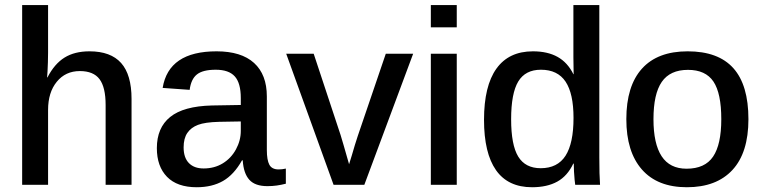

<svg xmlns="http://www.w3.org/2000/svg" viewBox="-20 -745 3078 774"><path d="M171.4 -433.1Q199.7 -487.8 240.2 -512.9Q280.8 -538.1 340.8 -538.1Q426.3 -538.1 468.3 -491Q510.3 -443.8 510.3 -346.2V0H405.8V-321.8Q405.8 -393.1 381.3 -425.8Q356.9 -458.5 301.8 -458.5Q244.1 -458.5 209 -415.5Q173.8 -372.6 173.8 -301.8V0H69.3V-724.6H173.8V-533.2Q173.8 -514.2 173.1 -493.9Q172.4 -473.6 171.6 -457.3Q170.9 -440.9 169.9 -433.1Z M772.9 9.8Q694.3 9.8 653.3 -32.2Q612.3 -74.2 612.3 -147.9Q612.3 -230 666 -273.4Q719.7 -316.9 834 -319.8L950.7 -321.8V-349.6Q950.7 -410.2 926.5 -437Q902.3 -463.9 849.6 -463.9Q797.4 -463.9 773.7 -444.8Q750 -425.8 744.6 -382.8L635.7 -390.6Q659.7 -538.1 853 -538.1Q952.6 -538.1 1004.2 -491.2Q1055.7 -444.3 1055.7 -356.4V-140.6Q1055.7 -99.6 1065.9 -80.8Q1076.2 -62 1103 -62Q1117.7 -62 1132.3 -65.4V-4.4Q1112.8 0.5 1095.5 2.9Q1078.1 5.4 1058.1 5.4Q1008.3 5.4 985.1 -20.3Q961.9 -45.9 958.5 -98.6H955.6Q923.3 -41 879.2 -15.6Q835 9.8 772.9 9.8ZM950.7 -255.4 863.3 -253.9Q806.2 -252.4 778.3 -241.7Q750 -231 735.1 -209Q720.2 -187 720.2 -150.9Q720.2 -109.4 741.5 -87.6Q762.7 -65.9 800.8 -65.9Q844.2 -65.9 877.9 -86.4Q911.6 -106.9 931.2 -142.8Q950.7 -178.7 950.7 -217.3Z M1645.5 -528.3 1448.7 0H1324.7L1133.8 -528.3H1244.6L1353 -200.7Q1356.4 -189.9 1365 -160.4Q1373.5 -130.9 1387.2 -83Q1392.1 -97.7 1398.2 -118.4Q1404.3 -139.2 1410.6 -160.4Q1417 -181.6 1422.4 -197.3L1535.2 -528.3Z M1821.3 -724.6V-634.8H1716.8V-724.6ZM1821.3 -528.3V0H1716.8V-528.3Z M2298.8 0Q2297.9 -5.4 2296.4 -20.5Q2294.9 -35.6 2293.9 -53.7Q2293 -71.8 2293 -85.4H2291Q2267.6 -35.6 2226.6 -12.9Q2185.5 9.8 2125 9.8Q2027.8 9.8 1979.5 -59.1Q1931.2 -127.9 1931.2 -262.2Q1931.2 -398.4 1981.2 -468.3Q2031.2 -538.1 2128.4 -538.1Q2187.5 -538.1 2227.8 -515.6Q2268.1 -493.2 2291.5 -445.8H2292.5L2291.5 -514.2V-724.6H2396V-110.8Q2396 -75.2 2396.7 -47.6Q2397.5 -20 2398.9 0ZM2040.5 -264.2Q2040.5 -160.6 2069.1 -113.8Q2097.7 -66.9 2159.7 -66.9Q2227.5 -66.9 2259.8 -117.2Q2292 -167.5 2292 -269.5Q2292 -367.7 2260 -415.8Q2228 -463.9 2160.6 -463.9Q2097.7 -463.9 2069.1 -416.3Q2040.5 -368.7 2040.5 -264.2Z M2997.1 -264.6Q2997.1 -129.4 2932.6 -59.8Q2868.2 9.8 2749 9.8Q2630.4 9.8 2567.6 -61.8Q2504.9 -133.3 2504.9 -264.6Q2504.9 -398.4 2567.9 -468.3Q2630.9 -538.1 2752 -538.1Q2875.5 -538.1 2936.3 -470.2Q2997.1 -402.3 2997.1 -264.6ZM2887.7 -264.6Q2887.7 -369.1 2856 -416.3Q2824.2 -463.4 2753.4 -463.4Q2681.2 -463.4 2647.7 -414.8Q2614.3 -366.2 2614.3 -264.6Q2614.3 -165.5 2647.2 -115.2Q2680.2 -64.9 2747.6 -64.9Q2821.8 -64.9 2854.7 -113.8Q2887.7 -162.6 2887.7 -264.6Z"/></svg>

Font: Arimo Medium
Style: Regular
Weight: 500
Designer: Steve Matteson
Foundry: Monotype Imaging Inc.
Version: Version 1.33